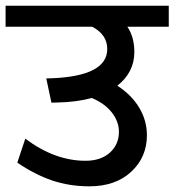

<svg xmlns="http://www.w3.org/2000/svg" viewBox="-35 -669 618 680"><path d="M281.6 -9.1Q211.3 -9.1 149.9 -29.8Q88.5 -50.6 26.3 -93L54.6 -178Q158.7 -99.6 267.9 -99.6Q322 -99.6 354.1 -128.4Q386.2 -157.2 386.2 -202.2Q386.2 -238.6 361 -270.7Q335.7 -302.8 290.2 -322Q237.6 -307.4 167.8 -305.9L147.1 -305.4L128.9 -391.3L148.6 -391.8Q344.8 -399.9 344.8 -495.4Q344.8 -546.5 291.7 -574.3H-15.2V-648.6H562.7V-574.3H416.1Q440.8 -537.9 440.8 -484.8Q440.8 -413 380.7 -365.5Q431.7 -332.2 458.5 -286.9Q485.3 -241.7 485.3 -190.1Q485.3 -112.2 429.7 -60.7Q374.1 -9.1 281.6 -9.1Z"/></svg>

Font: Khula SemiBold
Style: Regular
Weight: 600
Designer: Erin McLaughlin, Steve Matteson
Version: Version 1.002;PS 1.0;hotconv 1.0.72;makeotf.lib2.5.5900; ttf